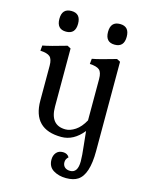

<svg xmlns="http://www.w3.org/2000/svg" viewBox="-137 -803 867 1121"><g transform="rotate(15 296.0 -242.5)"><path d="M112 -166V-376Q112 -416 95.5 -430.5Q79 -445 37 -447L40 -479Q81 -486 183 -516L204 -505V-154Q204 -41 297 -41Q325 -41 356 -61.5Q387 -82 411 -126V-376Q411 -416 394.5 -430.5Q378 -445 336 -447L339 -479Q380 -486 482 -516L503 -505V35Q503 178 444 216Q418 233 373.5 233Q329 233 296.5 213Q264 193 264 150Q264 125 278 108Q292 91 318.5 91Q345 91 357 112Q341 126 341 145Q341 164 353 175Q365 186 386 186Q432 186 432 116Q432 83 425 23.5Q418 -36 416 -63Q359 8 285 8Q112 8 112 -166ZM209 -655.5Q209 -593 152.5 -593Q96 -593 96 -655.5Q96 -718 152.5 -718Q209 -718 209 -655.5ZM503 -655.5Q503 -593 446.5 -593Q390 -593 390 -655.5Q390 -718 446.5 -718Q503 -718 503 -655.5Z"/></g></svg>

Font: Cambo
Style: Regular
Weight: 400
Designer: Carolina Giovagnoli, Andres Torresi
Foundry: Carolina Giovagnoli, Andres Torresi
Version: Version 2.001